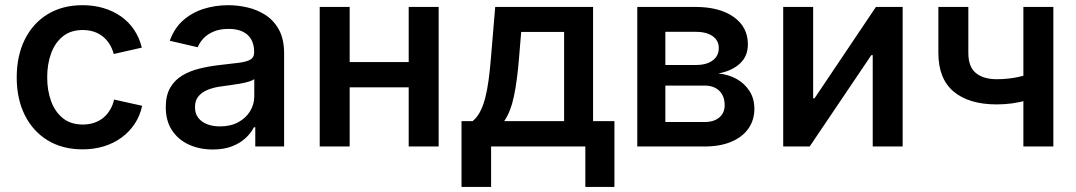

<svg xmlns="http://www.w3.org/2000/svg" viewBox="-20 -573 4210 751"><path d="M302.7 11.2Q224.6 11.2 166.7 -23.9Q108.9 -59.1 77.1 -122.6Q45.4 -186 45.4 -270Q45.4 -355 77.1 -418.7Q108.9 -482.4 166.7 -517.6Q224.6 -552.7 302.7 -552.7Q347.2 -552.7 385.3 -541.3Q423.3 -529.8 453.6 -508.5Q483.9 -487.3 504.6 -456.3Q525.4 -425.3 534.7 -386.7L424.8 -361.8Q419.4 -382.8 408.7 -400.1Q397.9 -417.5 382.6 -429.9Q367.2 -442.4 347.4 -449Q327.6 -455.6 303.7 -455.6Q256.8 -455.6 226.1 -430.9Q195.3 -406.2 179.9 -364.3Q164.6 -322.3 164.6 -270.5Q164.6 -219.2 179.9 -177.2Q195.3 -135.3 226.1 -110.6Q256.8 -85.9 303.7 -85.9Q328.1 -85.9 348.4 -92.8Q368.7 -99.6 384.3 -112.5Q399.9 -125.5 410.6 -143.6Q421.4 -161.6 426.3 -183.6L536.1 -159.2Q527.3 -119.1 506.3 -87.9Q485.4 -56.6 454.8 -34.4Q424.3 -12.2 385.7 -0.5Q347.2 11.2 302.7 11.2Z M812.5 11.7Q760.3 11.7 718.8 -7.3Q677.2 -26.4 652.8 -63.2Q628.4 -100.1 628.4 -153.8Q628.4 -200.2 646 -230.2Q663.6 -260.3 693.6 -278.1Q723.6 -295.9 761 -304.9Q798.3 -314 837.4 -318.4Q885.7 -323.7 915.5 -327.6Q945.3 -331.5 959.7 -340.1Q974.1 -348.6 974.1 -367.7V-370.1Q974.1 -398.9 962.6 -418.9Q951.2 -439 929 -449.5Q906.7 -460 874 -460Q840.3 -460 815.9 -449.7Q791.5 -439.5 776.1 -423.1Q760.7 -406.7 753.4 -388.2L644 -413.6Q661.6 -462.4 695.8 -492.9Q730 -523.4 775.9 -538.1Q821.8 -552.7 873 -552.7Q908.7 -552.7 946.8 -544.2Q984.9 -535.6 1017.6 -514.9Q1050.3 -494.1 1070.8 -457.3Q1091.3 -420.4 1091.3 -363.8V0H978.5V-75.2H973.1Q961.9 -52.7 940.7 -33Q919.4 -13.2 887.7 -0.7Q856 11.7 812.5 11.7ZM840.3 -78.6Q882.3 -78.6 912.1 -95Q941.9 -111.3 958.3 -138.2Q974.6 -165 974.6 -196.3V-263.7Q968.3 -258.3 952.9 -253.7Q937.5 -249 917.7 -245.6Q897.9 -242.2 879.4 -239.7Q860.8 -237.3 848.1 -235.4Q818.8 -231.9 794.9 -222.7Q771 -213.4 756.8 -197Q742.7 -180.7 742.7 -153.8Q742.7 -128.9 755.4 -112.3Q768.1 -95.7 790 -87.2Q812 -78.6 840.3 -78.6Z M1608.9 -330.1V-231.4H1316.4V-330.1ZM1347.7 -545.9V0H1230.5V-545.9ZM1695.8 -545.9V0H1578.6V-545.9Z M1785.2 158.2V-99.1H1828.6Q1845.7 -113.3 1857.7 -135.7Q1869.6 -158.2 1877.7 -189Q1885.7 -219.7 1891.1 -259.5Q1896.5 -299.3 1900.4 -348.1L1917 -545.9H2299.8V-99.1H2383.3V158.2H2269.5V0H1900.9V158.2ZM1952.1 -99.1H2186.5V-448.2H2018.6L2010.3 -348.1Q2003.4 -260.7 1990.7 -198.7Q1978 -136.7 1952.1 -99.1Z M2472.7 0V-545.9H2699.7Q2794.4 -545.9 2849.9 -506.6Q2905.3 -467.3 2905.3 -399.4Q2905.3 -353.5 2874.5 -324.7Q2843.8 -295.9 2790 -285.6Q2830.1 -281.7 2861.6 -263.9Q2893.1 -246.1 2911.9 -216.6Q2930.7 -187 2930.7 -147.5Q2930.7 -103.5 2907.5 -70.3Q2884.3 -37.1 2840.6 -18.6Q2796.9 0 2735.4 0ZM2582.5 -95.7H2735.4Q2772.5 -95.7 2793.5 -113.5Q2814.5 -131.3 2814.5 -161.6Q2814.5 -197.3 2793.5 -217.8Q2772.5 -238.3 2735.4 -238.3H2582.5ZM2582.5 -318.8H2701.7Q2744.1 -318.8 2767.8 -336.7Q2791.5 -354.5 2791.5 -385.3Q2791.5 -415 2767.1 -431.9Q2742.7 -448.7 2699.7 -448.7H2582.5Z M3510.7 0H3393.6V-357.4H3388.2L3147 0H3043.5V-545.9H3160.6V-188.5H3166L3406.2 -545.9H3510.7Z M3878.4 -164.6Q3770.5 -164.6 3710.4 -214.6Q3650.4 -264.6 3650.4 -366.2V-545.9H3767.6V-366.2Q3767.6 -311.5 3797.1 -287.4Q3826.7 -263.2 3878.4 -263.2Q3923.8 -263.2 3963.6 -272Q4003.4 -280.8 4045.4 -295.4V-196.8Q4022.5 -188 3995.6 -180.4Q3968.8 -172.9 3939.2 -168.7Q3909.7 -164.6 3878.4 -164.6ZM3982.9 0V-545.9H4100.1V0Z"/></svg>

Font: Inter Cardless
Style: Medium
Weight: 500
Designer: Rasmus Andersson
Foundry: rsms
Version: Version 4.001;git-9221beed3